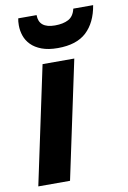

<svg xmlns="http://www.w3.org/2000/svg" viewBox="-87 -824 582 876"><g transform="rotate(-10 204.0 -385.5)"><path d="M18 0 134 -546H281L165 0ZM58 -739Q58 -758 61 -771H146Q146 -710 221 -710Q259 -710 283.5 -723Q308 -736 316 -771H408Q395 -692 349 -649Q303 -606 216 -606Q172 -606 141.5 -617.5Q111 -629 92.5 -648Q74 -667 66 -690.5Q58 -714 58 -739Z"/></g></svg>

Font: BC Sans
Style: Bold Italic
Weight: 700
Italic angle: -12°
Designer: Monotype Design Team
Province of B.C.
Foundry: Monotype Imaging Inc.
Version: Version 2.000;GOOG;noto-source:20170915:90ef993387c0